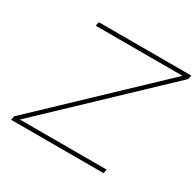

<svg xmlns="http://www.w3.org/2000/svg" viewBox="-146 -836 1025 1002"><g transform="rotate(30 367.0 -335.0)"><path d="M734 -670H177L172 -646H695L40 -24L35 0H592L597 -24H74L729 -646Z"/></g></svg>

Font: LT Wave Thin
Style: Italic
Weight: 100
Designer: Daniel Lyons
Version: Version 2.5 (Glyphs App)